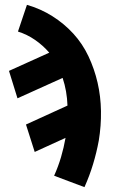

<svg xmlns="http://www.w3.org/2000/svg" viewBox="-20 -548 540 791"><path d="M328 223 203 176Q220 138 231.5 99Q243 60 250 20L123 78L87 -35L258 -113Q257 -143 252 -171.5Q247 -200 238 -227L52 -143L17 -256L183 -331Q157 -361 124.5 -383.5Q92 -406 54 -418L91 -528Q147 -512 195.5 -481.5Q244 -451 282 -409.5Q320 -368 344.5 -316Q369 -264 382 -207.5Q395 -151 396 -90.5Q397 -30 387 31Q378 80 363.5 128Q349 176 328 223Z"/></svg>

Font: Iosevka Curly Slab Heavy
Style: Italic
Weight: 900
Italic angle: -9°
Monospace: yes
Designer: Belleve Invis
Foundry: Belleve Invis
Version: Version 22.1.2; ttfautohint (v1.8.4)